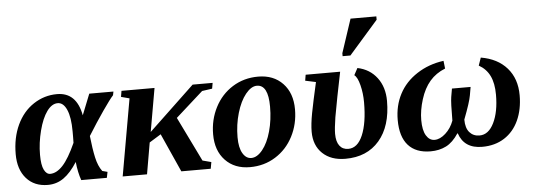

<svg xmlns="http://www.w3.org/2000/svg" viewBox="-49 -879 2875 1032"><g transform="rotate(-5 1388.5 -363.5)"><path d="M496.6 -31.7 490.2 0H352.1Q336.9 -42.5 331.1 -99.6Q295.4 -43.5 257.3 -16.6Q219.2 10.3 171.4 10.3Q98.6 10.3 55.9 -38.1Q13.2 -86.4 13.2 -169.4Q13.2 -257.8 45.4 -326.7Q77.6 -395.5 135.5 -433.6Q193.4 -471.7 262.2 -471.7Q367.2 -471.7 390.6 -346.2L435.5 -459H565.9L562 -439.5Q543.9 -419.9 503.2 -361.1Q462.4 -302.2 418.9 -231.9Q426.3 -162.1 436.8 -114.7Q447.3 -67.4 468.8 -39.1ZM328.6 -264.6Q328.6 -340.8 310.5 -381.8Q292.5 -422.9 261.7 -422.9Q230 -422.9 203.4 -386.2Q176.8 -349.6 159.9 -283.9Q143.1 -218.3 143.1 -154.3Q143.1 -99.1 156 -73.5Q168.9 -47.9 189 -47.9Q223.6 -47.9 257.3 -84.2Q291 -120.6 328.1 -203.1L328.6 -235.4Z M1101.1 -459 1095.7 -428.2 1041 -420.4 893.1 -288.1 1010.3 -47.9 1057.1 -35.6 1050.8 0H892.1L798.8 -208L736.3 -169.4L707 0H575.7L648.9 -415L604 -426.8L609.4 -459H787.6L746.6 -225.1L993.2 -459Z M1397.5 -305.2Q1397.5 -422.9 1336.4 -422.9Q1305.7 -422.9 1275.6 -385.7Q1245.6 -348.6 1227.3 -286.1Q1209 -223.6 1209 -155.8Q1209 -99.6 1227.1 -69.1Q1245.1 -38.6 1273.4 -38.6Q1304.7 -38.6 1334 -74.7Q1363.3 -110.8 1380.4 -172.4Q1397.5 -233.9 1397.5 -305.2ZM1262.2 9.8Q1179.2 9.8 1129.4 -42.5Q1079.6 -94.7 1079.6 -182.6Q1079.6 -261.7 1113.8 -328.1Q1147.9 -394.5 1209.2 -432.9Q1270.5 -471.2 1347.2 -471.2Q1430.2 -471.2 1480 -418.9Q1529.8 -366.7 1529.8 -278.8Q1529.8 -199.7 1495.6 -133.3Q1461.4 -66.9 1400.1 -28.6Q1338.9 9.8 1262.2 9.8Z M1777.3 9.8Q1699.7 9.8 1654.1 -33.4Q1608.4 -76.7 1608.4 -150.4Q1608.4 -191.4 1619.6 -250.7Q1630.9 -310.1 1654.8 -415L1597.7 -427.2L1603 -459H1789.1Q1759.8 -316.9 1742.2 -217.3Q1732.9 -157.7 1732.9 -128.4Q1732.9 -86.4 1749.8 -64.2Q1766.6 -42 1796.9 -42Q1847.2 -42 1875 -107.4Q1902.8 -172.9 1902.8 -284.2Q1902.8 -333 1891.6 -377.2Q1880.4 -421.4 1863.3 -433.6L1883.3 -470.7Q1949.7 -457 1988 -406.2Q2026.4 -355.5 2026.4 -280.8Q2026.4 -144.5 1960 -67.4Q1893.6 9.8 1777.3 9.8ZM1809.6 -541V-557.1L1869.6 -738.3H2008.8V-720.2L1851.6 -541Z M2480.5 -316.4 2472.7 -271.5Q2466.8 -235.8 2431.6 -144.5Q2431.6 -98.6 2452.1 -75.4Q2472.7 -52.2 2505.9 -52.2Q2554.7 -52.2 2583.7 -111.3Q2612.8 -170.4 2612.8 -263.2Q2612.8 -324.7 2593.5 -364.5Q2574.2 -404.3 2534.2 -426.8L2548.8 -468.8Q2638.7 -453.6 2689 -396Q2739.3 -338.4 2739.3 -249Q2739.3 -172.9 2712.4 -114Q2685.5 -55.2 2634.8 -22.7Q2584 9.8 2515.1 9.8Q2418 9.8 2390.1 -73.7H2387.7Q2357.4 -27.3 2320.6 -8.8Q2283.7 9.8 2236.8 9.8Q2157.7 9.8 2116.2 -36.6Q2074.7 -83 2074.7 -173.3Q2074.7 -250.5 2107.2 -312.7Q2139.6 -375 2203.4 -416.5Q2267.1 -458 2347.7 -468.8L2352.5 -426.8Q2302.2 -406.7 2269.8 -369.1Q2237.3 -331.5 2219 -272.9Q2200.7 -214.4 2200.7 -161.6Q2200.7 -106.9 2218 -78.4Q2235.4 -49.8 2263.2 -49.8Q2292.5 -49.8 2322.3 -76.7Q2352.1 -103.5 2367.2 -144.5Q2367.2 -242.2 2372.1 -271.5L2379.9 -316.4Z"/></g></svg>

Font: Liberation Serif
Style: Bold Italic
Weight: 700
Italic angle: -16.333°
Designer: Steve Matteson
Foundry: Ascender Corporation
Version: Version 2.1.5